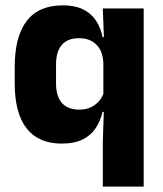

<svg xmlns="http://www.w3.org/2000/svg" viewBox="-20 -523 606 715"><path d="M209.3 11.7Q123.5 11.7 79.1 -44.9Q34.8 -101.4 34.8 -213.2V-273.3Q34.8 -386.8 79.4 -444.9Q124 -503.1 214 -503.1Q258.7 -503.1 288.7 -488.5Q318.7 -473.9 336.6 -447.5Q354.5 -421.1 362 -385H403.6L364.9 -286.2Q364.1 -316.7 353 -337.7Q341.8 -358.7 321.9 -369.7Q302 -380.8 274.1 -380.8Q232.3 -380.8 210.5 -356.2Q188.7 -331.7 188.7 -282.7V-212.8Q188.7 -164.1 210.8 -139.4Q232.8 -114.7 276.1 -114.7Q299.5 -114.7 317.8 -123.2Q336.1 -131.7 348.7 -146.5Q361.3 -161.4 367.5 -180.3L404.3 -106.4H361.7Q354.4 -73.5 336.9 -46.6Q319.5 -19.7 288.5 -4Q257.6 11.7 209.3 11.7ZM515.1 172H362.9V5.2L367.2 -127L364.9 -149.8V-348.6L367.5 -373.1L362.8 -491.4H515.1Z"/></svg>

Font: Anek Devanagari Medium
Style: Regular
Weight: 500
Designer: Kailash Malviya (Devanagari) & Yesha Goshar (Latin)
Foundry: Ek Type
Version: Version 1.003